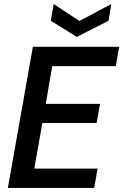

<svg xmlns="http://www.w3.org/2000/svg" viewBox="-20 -932 611 952"><path d="M19 0 143 -700H571L554 -604H239L207 -417H476L459 -322H190L150 -96H464L447 0ZM361 -749 232 -829 246 -912 374 -828 532 -912 518 -829Z"/></svg>

Font: Rethink Sans SemiBold
Style: Italic
Weight: 600
Italic angle: -10°
Designer: The Rethink Sans project authors (Hans Thiessen). DM Sans designed by Colophon Foundry.
Foundry: Rethink Communications LLC
Version: Version 1.001